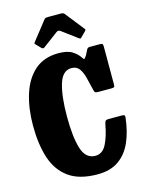

<svg xmlns="http://www.w3.org/2000/svg" viewBox="-146 -1084 882 1185"><g transform="rotate(-15 295.0 -491.0)"><path d="M18.5 -375Q18.5 -486.5 46.5 -575.2Q74.5 -664 133.5 -715.8Q192.5 -767.5 285.5 -767.5Q343.5 -767.5 374.2 -747.2Q405 -727 420 -702.5Q428.5 -689 432.2 -692.2Q436 -695.5 446 -709.5L463.5 -744.5Q468 -751 471.8 -753Q475.5 -755 487.5 -755H546Q561 -755 564 -750.8Q567 -746.5 567 -731V-492.5Q567 -480 563.5 -476.5Q560 -473 546.5 -473H460.5Q445 -473 441 -477.5Q437 -482 434.5 -494Q424 -540 414.2 -577.2Q404.5 -614.5 387.5 -636.2Q370.5 -658 339 -658Q282 -658 258.8 -582Q235.5 -506 235.5 -375Q235.5 -244 258.5 -170.2Q281.5 -96.5 343.5 -96.5Q389 -96.5 413.8 -145Q438.5 -193.5 452 -268Q455.5 -284.5 460.2 -289.8Q465 -295 480 -295H561Q577 -295 580.8 -291Q584.5 -287 583 -275.5Q573.5 -190.5 545 -124.5Q516.5 -58.5 463.5 -20.5Q410.5 17.5 327.5 17.5Q211.5 17.5 143.8 -31.2Q76 -80 47.2 -168Q18.5 -256 18.5 -375ZM192.5 -826.5 164.5 -855.5Q158.5 -861 158.5 -863.5Q158.5 -866 163 -872L257 -991.5Q261.5 -997.5 267.2 -998.8Q273 -1000 283.5 -1000H363Q379 -1000 386 -991.5L482 -870Q487.5 -864.5 479 -856L447.5 -824.5Q442 -819 440 -819.2Q438 -819.5 431.5 -824L334 -896.5Q321 -906 309 -897L210.5 -823.5Q202 -817.5 192.5 -826.5Z"/></g></svg>

Font: Besley* Condensed Heavy
Style: Regular
Weight: 800
Width: 3
Designer: Owen Earl
Foundry: indestructible type*
Version: Version 3.000; ttfautohint (v1.8.3)